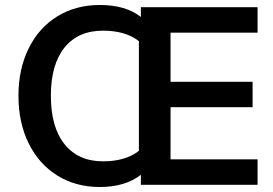

<svg xmlns="http://www.w3.org/2000/svg" viewBox="-20 -741 1095 770"><path d="M664 -610V-413H993V-311H664V-102H1013V0H545V-40Q482 9 380 9Q284 9 210 -37Q136 -83 95 -166Q54 -249 54 -357Q54 -464 95 -547Q136 -630 210 -675.5Q284 -721 380 -721Q484 -721 545 -673V-712H1013V-610ZM393 -94Q483 -94 537 -136V-576Q483 -618 393 -618Q293 -618 238.5 -550Q184 -482 184 -357Q184 -231 239 -162.5Q294 -94 393 -94Z"/></svg>

Font: Muli-Bold
Style: Bold
Weight: 700
Version: Version 2.000